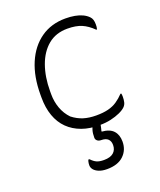

<svg xmlns="http://www.w3.org/2000/svg" viewBox="-141 -624 781 936"><g transform="rotate(-20 250.0 -156.0)"><path d="M311 -536Q337 -536 359 -532Q381 -528 398 -520Q415 -512 427 -500Q435 -492 438 -482Q441 -472 441 -458Q441 -451 440.5 -445.5Q440 -440 438 -433H434Q406 -461 376.5 -473.5Q347 -486 303 -486Q243 -486 202.5 -452.5Q162 -419 141 -360.5Q120 -302 120 -228V-212Q120 -174 132.5 -139.5Q145 -105 170 -79Q197 -58 226 -49Q255 -40 292 -40Q328 -40 354 -46.5Q380 -53 400 -66.5Q420 -80 438 -99H442Q443 -96 443.5 -92Q444 -88 444 -82Q444 -66 441 -53.5Q438 -41 429 -32Q418 -21 397 -11.5Q376 -2 349.5 4Q323 10 293 10Q241 11 199.5 -4Q158 -19 129 -47.5Q100 -76 85 -118Q70 -160 70 -213V-228Q70 -322 99.5 -391Q129 -460 183 -498Q237 -536 311 -536ZM304 -21Q301 -13 299 -5Q297 3 295.5 10.5Q294 18 292.5 25Q291 32 289 39V43Q330 46 349 67Q368 88 368 123Q368 167 338 195.5Q308 224 252 224Q227 224 210 217Q193 210 184.5 199.5Q176 189 176 177Q176 172 176.5 167.5Q177 163 178 158.5Q179 154 181 149H187Q201 164 215 170.5Q229 177 253 177Q286 177 302.5 162.5Q319 148 319 123Q319 103 307.5 92Q296 81 272 81Q260 81 252.5 74.5Q245 68 245 59Q245 48 246 38.5Q247 29 249.5 20.5Q252 12 255 4.5Q258 -3 261 -10Q263 -14 268.5 -17.5Q274 -21 283 -22Q292 -23 304 -21Z"/></g></svg>

Font: Recursive Casual Light
Style: Regular
Weight: 300
Version: Version 1.047